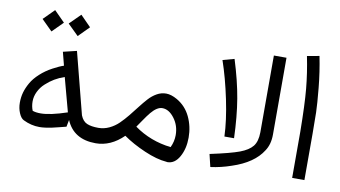

<svg xmlns="http://www.w3.org/2000/svg" viewBox="-71 -830 1816 1025"><g transform="rotate(10 837.0 -317.5)"><path d="M236.8 -604.5 295.4 -662.6 352.5 -604.5 295.4 -546.9ZM95.2 -604.5 153.3 -662.6 210.9 -604.5 153.3 -546.9ZM128.4 -112.3Q145.5 -106 172.4 -106Q223.6 -106 314.9 -136.7L265.6 -319.8Q209 -300.8 166 -260.7Q144.5 -241.2 131.8 -215.1Q119.1 -189 119.1 -161.9Q119.1 -134.8 128.4 -112.3ZM251 -378.4 232.4 -450.7 305.7 -468.3 391.6 -134.3Q403.8 -103.5 427 -93.5Q450.2 -83.5 489.3 -83.5V0Q369.6 0 328.1 -97.7L320.8 -60.1Q308.6 -57.1 284.7 -51Q260.7 -44.9 247.1 -42Q206.1 -33.2 178.2 -33.2Q133.3 -33.2 90.8 -54.2Q75.2 -61.5 64.2 -87.4Q53.2 -113.3 53.2 -143.1Q53.2 -172.9 60.5 -199Q67.9 -225.1 83.5 -252.7Q99.1 -280.3 127.9 -306.6Q156.7 -333 192.9 -352.3Q229 -371.6 251 -378.4Z M902.8 -116.7Q902.8 -168.5 873.3 -207.5Q843.8 -246.6 808.1 -246.6Q779.3 -246.6 747.6 -208.5Q733.4 -191.4 712.4 -160.4Q691.4 -129.4 688 -125Q775.9 -62 887.2 -49.3Q902.8 -82 902.8 -116.7ZM883.8 32.7 877.9 31.7Q825.7 27.8 757.8 -1.5Q689.9 -30.8 638.7 -66.9Q570.8 0 488.8 0Q473.1 0 460.2 -12.7Q447.3 -25.4 447.3 -41.5Q448.2 -57.6 460.7 -70.6Q473.1 -83.5 488.8 -83.5Q519.5 -83.5 547.9 -96.9Q576.2 -110.4 598.1 -131.8Q620.1 -153.3 641.1 -179.2Q662.1 -205.1 681.9 -231Q701.7 -256.8 721.2 -278.3Q740.7 -299.8 764.4 -313.2Q788.1 -326.7 814.9 -326.7Q841.8 -326.7 874.5 -308.1Q923.8 -279.8 948.5 -227.8Q973.1 -175.8 973.1 -115.7Q973.1 -55.7 948.5 -11.5Q923.8 32.7 883.8 32.7Z M1079.1 -555.2 1141.6 -572.3Q1176.8 -460.4 1192.6 -366.2Q1208.5 -272 1212.4 -154.8H1160.2Q1157.2 -240.2 1133.8 -352.3Q1110.4 -464.4 1079.1 -555.2ZM1345.2 -626.5H1413.6V-210Q1413.6 -156.7 1389.2 -120.6Q1342.8 -46.4 1226.6 -8.3Q1170.9 11.2 1114.3 18.6L1098.1 -49.3Q1210 -73.2 1256.6 -90.8Q1303.2 -108.4 1324 -134.3Q1344.7 -160.2 1345.2 -210Z M1621.1 -250V0H1554.7V-250Q1553.2 -397.9 1545.4 -481.7Q1537.6 -565.4 1519.5 -654.8L1585.4 -666.5Q1602.1 -584 1610.4 -498Q1618.7 -412.1 1619.9 -366.7Q1621.1 -321.3 1621.1 -250Z"/></g></svg>

Font: MiladAzad
Style: Regular
Weight: 400
Designer: Reza bakhtiari fard
Foundry: http://font-store.ir
Version: Version:0.0.3;RFB:1.2.5;Building:2016-04-05 21:27:38.277324